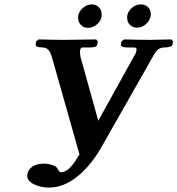

<svg xmlns="http://www.w3.org/2000/svg" viewBox="-20 -825 801 867"><path d="M253.9 -46.9Q272 -46.9 291.3 -63.2Q310.5 -79.6 338.9 -127.9L213.9 -568.8Q208 -588.9 198 -599.9Q188 -610.8 169.9 -610.8Q156.2 -610.8 147.9 -614.5Q139.6 -618.2 141.1 -623L143.1 -638.2L154.8 -647Q230 -645 270 -645L414.1 -647L421.9 -638.2L418.9 -623Q417 -610.8 388.2 -610.8H351.1Q345.7 -610.8 341.8 -599.1Q340.3 -585.9 342.8 -574.2H341.8L423.8 -279.8L586.9 -574.2Q594.7 -585.4 596.2 -598.1Q597.7 -606 594 -608.4Q590.3 -610.8 581.1 -610.8H551.8Q540 -610.8 532.5 -614.3Q524.9 -617.7 525.9 -623L528.8 -638.2L540 -647Q618.2 -645 660.2 -645L753.9 -647L761.2 -638.2L758.8 -623Q757.3 -616.7 746.8 -613.8Q736.3 -610.8 725.1 -610.8Q706.1 -610.8 694.6 -602.3Q683.1 -593.8 669.9 -568.8L439 -162.1Q390.6 -77.1 328.9 -27.6Q267.1 22 201.2 22Q162.6 22 132.8 6.8Q103 -8.3 103 -30.8V-37.1Q107.4 -59.6 126.5 -72.8Q145.5 -85.9 179.2 -85.9Q197.3 -85.9 215.3 -80.1Q233.4 -74.2 238.8 -64.9Q249 -46.9 253.9 -46.9ZM554.2 -752.9Q558.1 -774.4 575.9 -789.8Q593.8 -805.2 616.2 -805.2Q635.7 -805.2 648.4 -792.5Q661.1 -779.8 661.1 -761.2Q661.1 -754.9 660.2 -752.9Q656.7 -731.4 638.7 -715.8Q620.6 -700.2 599.1 -700.2Q579.1 -700.2 566.7 -712.6Q554.2 -725.1 554.2 -744.1ZM333 -752Q335.9 -773.4 354.2 -789.3Q372.6 -805.2 394 -805.2Q414.1 -805.2 426.5 -792.2Q439 -779.3 439 -759.8V-752Q436 -730.5 417.7 -714.8Q399.4 -699.2 377 -699.2Q357.9 -699.2 345.5 -712.2Q333 -725.1 333 -744.1Z"/></svg>

Font: Linux Libertine
Style: Bold Italic
Weight: 700
Italic angle: -11.5°
Designer: Philipp H. Poll
Foundry: Philipp H. Poll
Version: Version 4.0.5